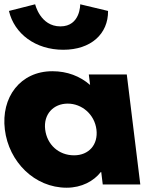

<svg xmlns="http://www.w3.org/2000/svg" viewBox="-31 -860 734 895"><path d="M342.9 -840C342.9 -840 344.5 -737 250.5 -737C156.5 -737 132.9 -840 132.9 -840L10.7 -809C35.8 -702 134.9 -628 263.9 -628C392.9 -628 473.8 -702 472.7 -809ZM-8.4 -256C10 -106 129.8 15 279.8 15C349.8 15 406 -16 438.9 -58H440.9L448 0H623L560 -513H383L389 -464C342 -505 282.2 -528 213.2 -528C63.2 -528 -26.9 -406 -8.4 -256ZM179.6 -256C170.8 -327 217.7 -377 284.7 -377C350.7 -377 409.8 -327 418.6 -256C427.2 -186 383.3 -136 314.3 -136C242.3 -136 188.2 -186 179.6 -256Z"/></svg>

Font: Hussar
Style: BdOpOblOne
Weight: 700
Foundry: Cannot Into Space Fonts
Version: Version 2.00